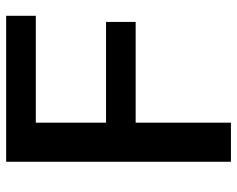

<svg xmlns="http://www.w3.org/2000/svg" viewBox="-92 -666 759 614"><g transform="rotate(-90 287.0 -359.5)"><path d="M76.2 -718.8H543V-624H201.2V-399.4H523.4V-304.7H201.2V0H76.2Z"/></g></svg>

Font: Min Sans SemiBold
Style: Regular
Weight: 600
Designer: Jinseong-Kim, NotoSansCJK, Nunito
Foundry: Jinseong-Kim
Version: Version 1.400;Glyphs 3.1.2 (3151)